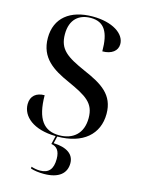

<svg xmlns="http://www.w3.org/2000/svg" viewBox="-140 -804 836 1126"><g transform="rotate(15 278.0 -241.0)"><path d="M240 242C332 242 375 202 375 142C375 86 329 56 250 53L260 10C415 10 505 -69 505 -193C505 -309 427 -356 316 -404C199 -456 148 -489 148 -582C148 -673 201 -713 271 -713C354 -713 386 -656 386 -541C442 -541 477 -568 477 -609C477 -672 400 -724 280 -724C143 -724 57 -656 57 -535C57 -413 142 -361 241 -317C358 -264 410 -233 410 -142C410 -48 352 0 268 0C176 0 127 -59 126 -205C77 -205 43 -180 43 -129C43 -55 114 8 250 10L238 61C271 66 291 88 291 138C291 199 267 229 213 229C196 229 179 226 160 220V231C181 238 209 242 240 242Z"/></g></svg>

Font: Noto Serif Display Medium
Style: Regular
Weight: 500
Designer: Monotype Design Team
Foundry: Monotype Imaging Inc.
Version: Version 2.009